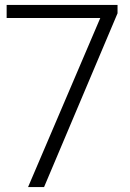

<svg xmlns="http://www.w3.org/2000/svg" viewBox="-20 -760 528 780"><path d="M94 0 396 -707 413 -687H7V-740H457.5V-706L159 0Z"/></svg>

Font: Encode Sans SemiExpanded Light
Style: Regular
Weight: 300
Width: 6
Designer: Multiple Designers
Foundry: Impallari Type
Version: Version 3.002